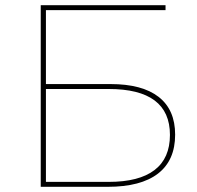

<svg xmlns="http://www.w3.org/2000/svg" viewBox="-20 -720 758 740"><path d="M137 0V-700H618V-681H157V-396H406Q528 -396 591.5 -346.5Q655 -297 655 -201Q655 -102 589 -51Q523 0 395 0ZM157 -19H399Q516 -19 575.5 -64.5Q635 -110 635 -200Q635 -377 399 -377H157Z"/></svg>

Font: Montserrat Alternates Thin
Style: Regular
Weight: 100
Designer: Julieta Ulanovsky
Foundry: Julieta Ulanovsky
Version: Version 9.000